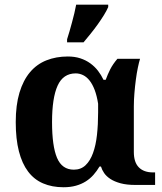

<svg xmlns="http://www.w3.org/2000/svg" viewBox="-20 -786 689 816"><path d="M555.2 0Q518.1 0 492.2 -7.1Q466.3 -14.2 449.2 -25.4Q432.1 -36.6 422.6 -50.5Q413.1 -64.5 409.2 -78.1H402.8Q391.6 -59.1 377.4 -43Q363.3 -26.9 344.7 -15.1Q326.2 -3.4 302.7 3.2Q279.3 9.8 250 9.8Q201.2 9.8 163.1 -6.6Q125 -22.9 99.4 -56.9Q73.7 -90.8 60.3 -143.1Q46.9 -195.3 46.9 -267.1Q46.9 -339.4 62.7 -392.1Q78.6 -444.8 107.4 -479Q136.2 -513.2 177.2 -529.5Q218.3 -545.9 268.1 -545.9Q297.9 -545.9 321.5 -538.1Q345.2 -530.3 364 -516.6Q382.8 -502.9 396.5 -485.1Q410.2 -467.3 419.9 -446.8H429.2Q437.5 -469.7 448.5 -491.5Q459.5 -513.2 479 -536.1H575.2Q570.8 -522 565.9 -498.5Q561 -475.1 557.4 -447.5Q553.7 -419.9 551.3 -390.4Q548.8 -360.8 548.8 -334V-140.1Q548.8 -96.2 570.1 -74.7Q591.3 -53.2 630.9 -53.2H639.2V0ZM293.9 -64.9Q323.7 -64.9 343.5 -83.7Q363.3 -102.5 375.2 -135.3Q387.2 -168 392.1 -212.4Q397 -256.8 397 -308.1V-345.2Q391.6 -379.4 382.3 -403.8Q373 -428.2 360.6 -443.8Q348.1 -459.5 333 -466.8Q317.9 -474.1 301.8 -474.1Q248.5 -474.1 224.9 -422.1Q201.2 -370.1 201.2 -267.1Q201.2 -165 222.4 -115Q243.7 -64.9 293.9 -64.9ZM265.1 -619.1Q270 -634.3 275.4 -652.8Q280.8 -671.4 286.1 -691.2Q291.5 -710.9 296.1 -730.2Q300.8 -749.5 303.7 -766.1H439.9V-755.9Q433.1 -740.2 421.1 -720.9Q409.2 -701.7 394.8 -681.6Q380.4 -661.6 364.7 -642.1Q349.1 -622.6 335 -606H265.1Z"/></svg>

Font: Droids
Style: b
Weight: 700
Foundry: Ascender Corporation
Version: Version 1.00 build 113